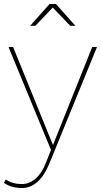

<svg xmlns="http://www.w3.org/2000/svg" viewBox="-33 -754 509 968"><path d="M79 194Q24 194 -13 168L-4 151Q30 174 77 174Q115 174 146.5 146.5Q178 119 198 68L224 2L10 -517H33L234 -23L432 -517H456L214 75Q190 133 155 163.5Q120 194 79 194ZM321 -624 233 -716 145 -624H119L217 -734H249L347 -624Z"/></svg>

Font: Montserrat-Arabic Thin
Style: Regular
Weight: 250
Designer: Mohamed Gaber
Foundry: Kief Type Foundry
Version: Version 5.008